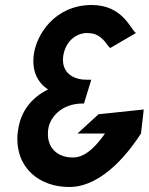

<svg xmlns="http://www.w3.org/2000/svg" viewBox="-20 -735 595 768"><path d="M345 -416C332 -416 321 -416 309 -417C250 -425 222 -464 235 -522C246 -569 281 -600 324 -603C335 -603 345 -602 354 -600C396 -588 410 -549 421 -543L524 -603C503 -615 473 -715 347 -715C200 -715 125 -597 115 -515C107 -449 131 -405 172 -377C109 -346 62 -292 52 -212C51 -207 51 -202 50 -197C41 -61 140 13 257 13C397 13 507 -144 544 -201L555 -297L374 -278L290 -201H400C373 -163 328 -105 272 -105C206 -105 167 -147 172 -209C174 -259 221 -323 316 -321Z"/></svg>

Font: Bluebird
Style: NrwObl
Weight: 400
Designer: Jasper
Foundry: Cannot Into Space Fonts
Version: Version 0.98